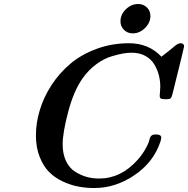

<svg xmlns="http://www.w3.org/2000/svg" viewBox="-20 -926 948 968"><path d="M161.1 -243.2Q161.1 -306.2 180.7 -371.1Q200.2 -436 239.5 -496.6Q278.8 -557.1 334 -604Q389.2 -650.9 466.1 -679.4Q543 -708 630.9 -708Q730 -708 793.9 -640.1Q814 -655.3 833 -670.7Q852.1 -686 859.6 -692.6Q867.2 -699.2 875 -703.6Q882.8 -708 890.1 -708Q908.2 -708 908.2 -691.9Q908.2 -687 849.1 -450.2Q845.2 -435.1 840.1 -430.4Q835 -425.8 819.8 -425.8H813Q795.9 -425.8 790.5 -429.4Q785.2 -433.1 785.2 -443.8Q785.2 -447.8 786.6 -462.4Q788.1 -477.1 788.1 -488.8Q788.1 -516.6 781.5 -544.2Q774.9 -571.8 759.5 -598.9Q744.1 -626 714.6 -643.1Q685.1 -660.2 644 -660.2Q624 -660.2 601.6 -656.5Q579.1 -652.8 542 -641.8Q504.9 -630.9 466.6 -603Q428.2 -575.2 397.9 -533.2Q352.1 -469.2 324 -363Q295.9 -256.8 295.9 -198.2Q295.9 -149.4 313 -113.8Q330.1 -78.1 359.1 -60.1Q388.2 -42 417.5 -33.9Q446.8 -25.9 480 -25.9Q589.8 -25.9 673.8 -120.1Q699.7 -149.9 714.8 -177.5Q730 -205.1 732.4 -218.5Q734.9 -231.9 741.5 -240Q748 -248 762.2 -248H768.1Q793 -248 793 -231.9Q793 -227.1 789.1 -212.9Q754.9 -108.9 658.9 -43.5Q563 22 455.1 22Q415 22 376.5 14.9Q337.9 7.8 297.9 -10.5Q257.8 -28.8 228.5 -57.9Q199.2 -86.9 180.2 -134.5Q161.1 -182.1 161.1 -243.2ZM587.4 -818.8Q587.4 -853 614.7 -879.4Q642.1 -905.8 676.3 -905.8Q703.1 -905.8 720.7 -888.4Q738.3 -871.1 738.3 -845.2Q738.3 -812 711.2 -784.9Q684.1 -757.8 649.4 -757.8Q622.6 -757.8 605 -775.4Q587.4 -793 587.4 -818.8Z"/></svg>

Font: CMU Serif
Style: BoldItalic
Weight: 700
Italic angle: -14.04°
Version: Version 0.7.0